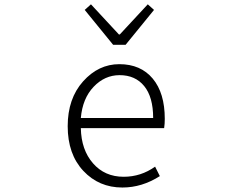

<svg xmlns="http://www.w3.org/2000/svg" viewBox="-20 -838 1040 871"><path d="M535.2 12.7Q428.7 12.7 357.9 -63Q287.1 -138.7 287.1 -265.6Q287.1 -390.6 356.9 -468.8Q426.8 -546.9 521.5 -546.9Q618.2 -546.9 672.9 -481.4Q727.5 -416 727.5 -298.8Q727.5 -275.4 724.6 -256.8H346.7Q348.6 -158.2 401.9 -97.2Q455.1 -36.1 541 -36.1Q619.1 -36.1 683.6 -82L705.1 -39.1Q624 12.7 535.2 12.7ZM346.7 -302.7H674.8Q674.8 -397.5 634.3 -447.3Q593.8 -497.1 522.5 -497.1Q455.1 -497.1 404.8 -444.3Q354.5 -391.6 346.7 -302.7ZM493.2 -634.8 364.3 -793 392.6 -818.4 519.5 -681.6H523.4L650.4 -818.4L678.7 -793L549.8 -634.8Z"/></svg>

Font: Gen Shin Gothic Monospace Light
Style: Regular
Weight: 300
Designer: [Source Han Sans]
Ryoko NISHIZUKA  (kana & ideographs); Paul D. Hunt (Latin, Greek & Cyrillic); Wenlong ZHANG  (bopomofo
Version: Version 1.002.20150607